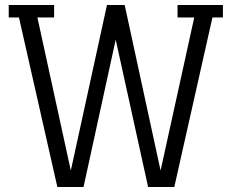

<svg xmlns="http://www.w3.org/2000/svg" viewBox="-20 -750 929 770"><path d="M315 0 444 -591 574 0H679L832 -680H874V-730H692V-680H759L624 -66L480 -730H409L264 -66L130 -680H197V-730H15V-680H56L210 0Z"/></svg>

Font: Glegoo
Style: Regular
Weight: 400
Version: Version 2.0.1; ttfautohint (v0.9) -r 48 -G 60